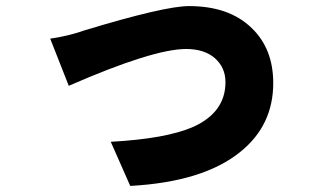

<svg xmlns="http://www.w3.org/2000/svg" viewBox="-20 -565 1040 631"><path d="M145 -438Q203 -446 257 -465Q521 -545 601 -545Q733 -545 807 -473Q878 -405 878 -292Q878 -153 770 -66Q648 33 408 46L344 -99Q526 -109 615 -148Q721 -196 721 -295Q721 -343 686 -374Q651 -404 592 -404Q483 -404 206 -283Z"/></svg>

Font: Source Han Sans CN Heavy
Style: Bold
Weight: 900
Designer: Ryoko NISHIZUKA (kana & ideographs); Paul D. Hunt (Latin, Greek & Cyrillic); Wenlong ZHANG (bopomofo); Sandoll Communica
Foundry: Adobe Systems Incorporated
Version: Version 1.000;PS 1;hotconv 1.0.78;makeotf.lib2.5.61930